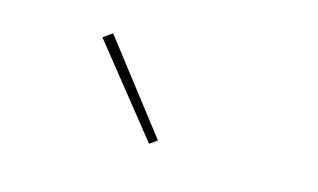

<svg xmlns="http://www.w3.org/2000/svg" viewBox="-39 -845 578 349"><g transform="rotate(15 250.0 -670.5)"><path d="M255 -582 123 -747 140 -759 269 -592Z"/></g></svg>

Font: Zed Mono Thin
Style: Regular
Weight: 100
Monospace: yes
Designer: Belleve Invis
Foundry: Belleve Invis
Version: Version 1.0.0; ttfautohint (v1.8.4)